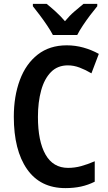

<svg xmlns="http://www.w3.org/2000/svg" viewBox="-20 -957 557 987"><path d="M329 -621Q276 -621 242 -586.5Q208 -552 191.5 -492Q175 -432 175 -356Q175 -231 214 -162.5Q253 -94 330 -94Q364 -94 397 -103Q430 -112 467 -128V-23Q433 -6 396.5 2Q360 10 316 10Q187 10 119 -87.5Q51 -185 51 -357Q51 -462 82 -545.5Q113 -629 174 -676.5Q235 -724 323 -724Q367 -724 408.5 -712.5Q450 -701 488 -680L450 -580Q420 -598 389.5 -609.5Q359 -621 329 -621ZM252 -777Q241 -798 223 -825Q205 -852 185 -878.5Q165 -905 149 -925V-937H220Q240 -921 265.5 -898Q291 -875 314 -848Q338 -877 362 -897.5Q386 -918 409 -937H480V-925Q464 -906 444 -879.5Q424 -853 406 -826Q388 -799 377 -777Z"/></svg>

Font: Noto Sans Gujarati Condensed SemiBold
Style: Regular
Weight: 600
Width: 3
Designer: Jelle Bosma - Monotype Design Team, Universal Thirst
Foundry: Monotype Imaging Inc.
Version: Version 2.106; ttfautohint (v1.8.4.7-5d5b)